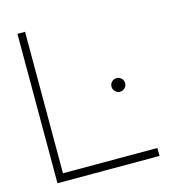

<svg xmlns="http://www.w3.org/2000/svg" viewBox="-103 -761 741 843"><g transform="rotate(-15 267.5 -339.5)"><path d="M88.9 -36.1H518.1V0H54.2V-679.2H88.9ZM402.1 -326.2Q393.1 -335.4 393.1 -348.1Q393.1 -360.8 402.1 -369.9Q411.1 -378.9 423.8 -378.9Q436.5 -378.9 445.8 -369.9Q455.1 -360.8 455.1 -348.1Q455.1 -335.4 445.8 -326.2Q436.5 -316.9 423.8 -316.9Q411.1 -316.9 402.1 -326.2Z"/></g></svg>

Font: RawengulkSans
Style: Regular
Weight: 500
Designer: gluk (gluksza@wp.pl)
Foundry: gluk (gluksza@wp.pl)
Version: Version 0.94